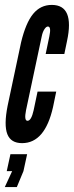

<svg xmlns="http://www.w3.org/2000/svg" viewBox="-20 -575 301 782"><path d="M70 8Q163 8 196 -139L209 -202H133L117 -126Q107.5 -83 92 -83Q77.5 -83 86 -126L150 -427Q153.5 -444.5 160.8 -455.8Q168 -467 175 -467Q189.5 -467 181 -427L166 -355H242L253 -408Q284.5 -555 191 -555Q145 -555 115 -518.5Q85 -482 66 -403L11 -144Q-4.5 -65.5 9.8 -28.8Q24 8 70 8ZM-0.5 187H48.5L75.5 122L90.5 53H22.5L7.5 122H29.5Z"/></svg>

Font: League Gothic Condensed Italic
Style: Regular
Weight: 400
Width: 3
Designer: The League of Moveable Type
Version: Version 1.600; ttfautohint (v1.8.3)